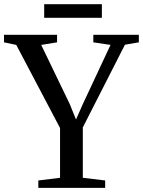

<svg xmlns="http://www.w3.org/2000/svg" viewBox="-34 -912 694 932"><path d="M257.5 -49V-290.5L45 -694L-14.5 -706.5V-743H243V-706.5L166 -694L304.5 -407L335 -332L367.5 -405.5L502.5 -694L419 -706.5V-743H640V-706.5L572.5 -695L368 -293.5V-49L476.5 -36V0H152V-36ZM460.5 -891.5V-825.5H180.5V-891.5Z"/></svg>

Font: Merriweather 72pt
Style: Regular
Weight: 400
Version: Version 2.100